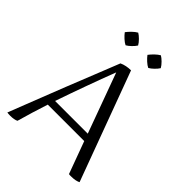

<svg xmlns="http://www.w3.org/2000/svg" viewBox="-257 -1051 1192 1192"><g transform="rotate(45 339.5 -454.5)"><path d="M22 7Q55 -77 92 -172.5Q129 -268 166.5 -362.5Q204 -457 239.5 -545.5Q275 -634 303 -705Q320 -713 340 -717Q360 -721 380 -721L645 -4Q636 1 620 4.5Q604 8 582 8Q577 8 572.5 8Q568 8 563 7L485 -205H165Q130 -98 103 -1Q94 4 79.5 6.5Q65 9 50 9Q41 9 34 8.5Q27 8 22 7ZM324 -647Q289 -556 252.5 -455.5Q216 -355 181 -253H468ZM302 -861Q298 -854 291 -846Q284 -838 276.5 -830.5Q269 -823 261 -817Q253 -811 246 -807Q231 -814 213.5 -830Q196 -846 185 -861Q197 -877 213.5 -893Q230 -909 246 -918Q260 -910 276.5 -893.5Q293 -877 302 -861ZM501 -861Q497 -854 490 -846Q483 -838 475.5 -830.5Q468 -823 460 -817Q452 -811 445 -807Q430 -814 412.5 -830Q395 -846 384 -861Q396 -877 412.5 -893Q429 -909 445 -918Q459 -910 475.5 -893.5Q492 -877 501 -861Z"/></g></svg>

Font: Gotu
Style: Regular
Weight: 400
Designer: Sarang Kulkarni & Kailash Malviya
Foundry: Ek Type
Version: Version 2.320;hotconv 1.0.109;makeotfexe 2.5.65596; ttfautoh